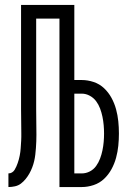

<svg xmlns="http://www.w3.org/2000/svg" viewBox="-20 -755 540 775"><path d="M14 0V-55Q22 -55 28.5 -59Q35 -63 39 -69.5Q43 -76 46 -83Q49 -90 51.5 -97Q54 -104 56 -111.5Q58 -119 59.5 -126.5Q61 -134 62 -141.5Q63 -149 63.5 -156.5Q64 -164 64.5 -172Q65 -180 65.5 -187.5Q66 -195 66 -202.5Q66 -210 66 -218Q66 -242 65.5 -266.5Q65 -291 65 -315V-735H280V-432H310Q334 -432 358 -424Q382 -416 400 -399Q418 -382 430 -360Q442 -338 448.5 -314Q455 -290 457.5 -265.5Q460 -241 460 -216Q460 -191 457.5 -166.5Q455 -142 448.5 -118Q442 -94 430 -72Q418 -50 400 -33Q382 -16 358 -8Q334 0 310 0H220V-680H126V-315Q126 -289 126.5 -263Q127 -237 127 -211Q127 -198 126.5 -184.5Q126 -171 125 -157.5Q124 -144 122.5 -131Q121 -118 118 -105Q115 -92 110 -79Q105 -66 98.5 -54.5Q92 -43 83.5 -32.5Q75 -22 64.5 -14Q54 -6 40.5 -3Q27 0 14 0ZM280 -55H310Q327 -55 342.5 -63Q358 -71 368 -85Q378 -99 384 -115Q390 -131 393.5 -148Q397 -165 398.5 -182Q400 -199 400 -216Q400 -233 398.5 -250Q397 -267 393.5 -284Q390 -301 384 -317Q378 -333 368 -346.5Q358 -360 342.5 -368.5Q327 -377 310 -377H280Z"/></svg>

Font: Iosevka Curly Light
Style: Regular
Weight: 300
Monospace: yes
Designer: Belleve Invis
Foundry: Belleve Invis
Version: Version 22.1.2; ttfautohint (v1.8.4)